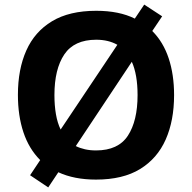

<svg xmlns="http://www.w3.org/2000/svg" viewBox="-20 -772 836 836"><path d="M738 -358Q738 -247 701.5 -164.5Q665 -82 590 -36Q515 10 398 10Q303 10 234 -22L190 44L111 -9L155 -75Q106 -124 82 -196Q58 -268 58 -359Q58 -470 94.5 -552Q131 -634 206.5 -679.5Q282 -725 399 -725Q449 -725 491 -716.5Q533 -708 567 -691L608 -752L686 -701L643 -637Q691 -589 714.5 -518Q738 -447 738 -358ZM217 -358Q217 -313 223.5 -275Q230 -237 244 -208L491 -577Q452 -599 399 -599Q303 -599 260 -535Q217 -471 217 -358ZM579 -358Q579 -447 554 -503L310 -136Q328 -127 350 -122Q372 -117 398 -117Q495 -117 537 -181.5Q579 -246 579 -358Z"/></svg>

Font: Noto IKEA Simplified Chinese
Style: Bold
Weight: 700
Designer: Monotype Design Team
Foundry: Monotype Imaging Inc.
Version: Version 1.100